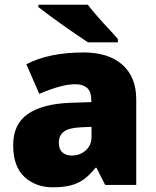

<svg xmlns="http://www.w3.org/2000/svg" viewBox="-20 -786 663 816"><path d="M336 -563Q441 -563 500 -511Q559 -459 559 -363V0H427L390 -73H386Q363 -44 338.5 -25.5Q314 -7 282 1.5Q250 10 204 10Q132 10 84 -34Q36 -78 36 -169Q36 -258 97.5 -301Q159 -344 276 -349L368 -352V-360Q368 -397 350 -412.5Q332 -428 301 -428Q268 -428 228 -416.5Q188 -405 147 -387L92 -513Q140 -538 200.5 -550.5Q261 -563 336 -563ZM325 -245Q273 -243 251.5 -226.5Q230 -210 230 -180Q230 -152 245 -138.5Q260 -125 285 -125Q320 -125 344.5 -147Q369 -169 369 -204V-247ZM353 -766Q370 -744 393.5 -717Q417 -690 441 -664.5Q465 -639 481 -620V-606H354Q334 -619 305.5 -638.5Q277 -658 246.5 -679.5Q216 -701 188.5 -721.5Q161 -742 143 -756V-766Z"/></svg>

Font: Noto Sans Syriac Western Black
Style: Regular
Weight: 900
Designer: Patrick Giasson and the Monotype Design Team
Foundry: Monotype Imaging Inc.
Version: Version 3.000; ttfautohint (v1.8.4.7-5d5b)